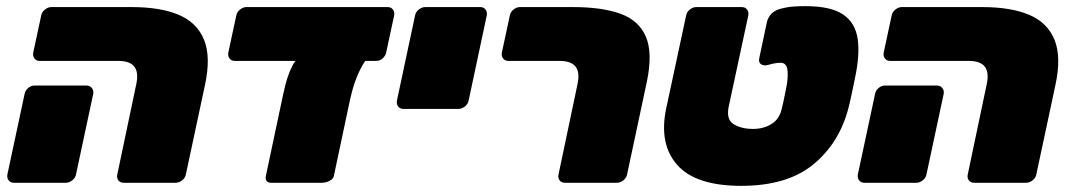

<svg xmlns="http://www.w3.org/2000/svg" viewBox="-20 -594 3472 624"><path d="M382 0Q371 0 365 -7.5Q359 -15 361 -26L423 -321Q431 -359 416.5 -377.5Q402 -396 365 -396H109Q98 -396 92 -404Q86 -412 88 -423L114 -544Q116 -555 126 -563Q136 -571 147 -571H408Q501 -571 560.5 -546Q620 -521 643 -465Q666 -409 646 -317L584 -27Q582 -16 572 -8Q562 0 551 0ZM25 0Q14 0 8 -8Q2 -16 4 -27L60 -289Q62 -300 71.5 -308Q81 -316 92 -316H261Q272 -316 278.5 -308Q285 -300 283 -289L227 -27Q225 -16 215 -8Q205 0 194 0Z M861 0Q851 0 846.5 -6Q842 -12 844 -22L900 -286Q914 -354 935 -388.5Q956 -423 993 -423H1206Q1181 -423 1156.5 -379Q1132 -335 1118 -272L1065 -22Q1063 -12 1050.5 -6Q1038 0 1028 0ZM743 -396Q732 -396 726 -404Q720 -412 722 -423L748 -544Q750 -555 760 -563Q770 -571 781 -571H1240Q1251 -571 1257 -563Q1263 -555 1261 -544L1235 -423Q1233 -413 1224 -404.5Q1215 -396 1202 -396Z M1291 -240Q1280 -240 1274 -248Q1268 -256 1270 -267L1329 -544Q1331 -555 1341 -563Q1351 -571 1362 -571H1541Q1552 -571 1558 -563Q1564 -555 1562 -544L1503 -267Q1501 -256 1491 -248Q1481 -240 1470 -240Z M1816 0Q1805 0 1799 -7.5Q1793 -15 1795 -26L1857 -321Q1865 -359 1850.5 -377.5Q1836 -396 1799 -396H1632Q1621 -396 1615 -404Q1609 -412 1611 -423L1637 -544Q1639 -555 1649 -563Q1659 -571 1670 -571H1843Q1936 -571 1996 -549.5Q2056 -528 2079 -475Q2102 -422 2082 -327L2018 -27Q2016 -16 2006 -8Q1996 0 1985 0Z M2389 10Q2241 10 2181 -58Q2121 -126 2145 -241L2210 -544Q2212 -555 2222 -563Q2232 -571 2243 -571H2391Q2402 -571 2408 -563Q2414 -555 2412 -544L2348 -246Q2340 -205 2365 -190Q2390 -175 2427 -175Q2463 -175 2489 -192Q2515 -209 2522 -246Q2525 -257 2526.5 -265.5Q2528 -274 2530 -283Q2532 -292 2534 -302Q2542 -339 2539.5 -364.5Q2537 -390 2517 -390Q2506 -390 2494 -387.5Q2482 -385 2476 -383Q2462 -379 2453 -385.5Q2444 -392 2448 -407L2472 -520Q2474 -531 2481.5 -542.5Q2489 -554 2504 -561Q2515 -566 2536.5 -570Q2558 -574 2598 -574Q2680 -574 2720 -547Q2760 -520 2767.5 -467Q2775 -414 2758 -337Q2757 -330 2754 -317Q2751 -304 2748 -289Q2745 -274 2742 -261.5Q2739 -249 2737 -241Q2707 -128 2622.5 -59Q2538 10 2389 10Z M3146 0Q3135 0 3129 -7.5Q3123 -15 3125 -26L3187 -321Q3195 -359 3180.5 -377.5Q3166 -396 3129 -396H2873Q2862 -396 2856 -404Q2850 -412 2852 -423L2878 -544Q2880 -555 2890 -563Q2900 -571 2911 -571H3172Q3265 -571 3324.5 -546Q3384 -521 3407 -465Q3430 -409 3410 -317L3348 -27Q3346 -16 3336 -8Q3326 0 3315 0ZM2789 0Q2778 0 2772 -8Q2766 -16 2768 -27L2824 -289Q2826 -300 2835.5 -308Q2845 -316 2856 -316H3025Q3036 -316 3042.5 -308Q3049 -300 3047 -289L2991 -27Q2989 -16 2979 -8Q2969 0 2958 0Z"/></svg>

Font: Rubik Black
Style: Italic
Weight: 900
Italic angle: -12°
Designer: Hubert and Fischer
Foundry: Hubert and Fischer
Version: Version 2.300;gftools[0.9.30]